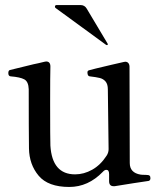

<svg xmlns="http://www.w3.org/2000/svg" viewBox="-20 -732 656 762"><path d="M577 -25Q577 -16 570 -14L510 -5L435 7H431Q413 7 413 -13V-41Q413 -58 402 -58Q395 -58 388 -50Q330 10 255 10Q171 10 133.5 -34.5Q96 -79 95 -143Q94 -217 94 -378Q93 -408 76.5 -417Q60 -426 22 -429Q13 -430 13 -442Q13 -452 19 -454L113 -477Q129 -480 157 -487L163 -488Q180 -488 180 -468Q179 -436 179 -322Q179 -176 180 -154Q187 -40 278 -40Q313 -40 346 -58.5Q379 -77 403 -114Q411 -126 411 -140L408 -377Q408 -398 399 -408.5Q390 -419 376 -422.5Q362 -426 336 -429Q327 -430 327 -445Q327 -451 333 -453Q342 -456 423 -475L471 -486L477 -487Q485 -487 489.5 -481.5Q494 -476 494 -467L495 -85Q495 -46 538 -39Q544 -38 558 -38Q570 -38 573.5 -35Q577 -32 577 -25ZM401 -554 404 -553Q406 -553 407 -554Q408 -555 408 -556L407 -559L324 -698Q316 -712 299 -712H205Q198 -712 198 -705Q198 -702 201 -700Z"/></svg>

Font: Shippori Mincho B1 Medium
Style: Regular
Weight: 500
Designer: FONTDASU
Foundry: FONTDASU / Google Inc. / but / Adobe
Version: Version 3.110; ttfautohint (v1.8.3)